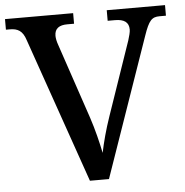

<svg xmlns="http://www.w3.org/2000/svg" viewBox="-51 -764 784 814"><g transform="rotate(-5 340.5 -357.0)"><path d="M84 -617 299 0H380L586 -592C608 -656 621 -669 654 -669H681V-714H433V-669H464C503 -669 523 -655 523 -624C523 -613 518 -595 513 -579L405 -265C386 -210 372 -157 363 -113C354 -158 340 -215 323 -266L215 -586C210 -600 207 -614 207 -625C207 -656 227 -669 261 -669H290V-714H0V-669H16C50 -669 71 -658 84 -617Z"/></g></svg>

Font: Noto Serif Medium
Style: Regular
Weight: 500
Designer: Monotype Design Team
Foundry: Monotype Imaging Inc.
Version: Version 2.013